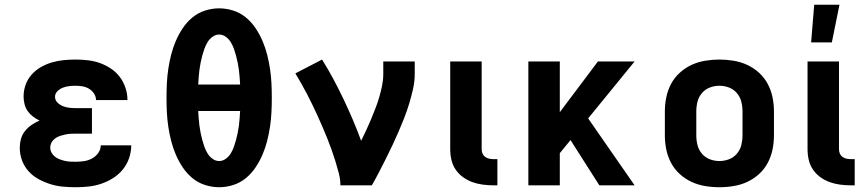

<svg xmlns="http://www.w3.org/2000/svg" viewBox="-20 -778 3640 806"><path d="M298 8Q271 8 244 5.5Q217 3 191.5 -5Q166 -13 142 -26Q118 -39 100 -59Q82 -79 72.5 -104.5Q63 -130 63 -157Q63 -176 68 -194.5Q73 -213 85 -228Q97 -243 112.5 -253.5Q128 -264 146 -272Q131 -279 118 -289Q105 -299 96 -312Q87 -325 83 -341Q79 -357 79 -373Q79 -398 87.5 -422Q96 -446 113 -465Q130 -484 152 -496.5Q174 -509 198 -516Q222 -523 247 -525.5Q272 -528 297 -528Q323 -528 349 -525Q375 -522 399 -513.5Q423 -505 445 -490.5Q467 -476 482.5 -455.5Q498 -435 506.5 -410Q515 -385 515 -359V-358H383Q383 -373 374.5 -385.5Q366 -398 353.5 -405.5Q341 -413 326.5 -415.5Q312 -418 297 -418Q284 -418 270.5 -416.5Q257 -415 244 -410Q231 -405 221 -395Q211 -385 211 -372Q211 -357 221.5 -347Q232 -337 245 -332Q258 -327 272 -325.5Q286 -324 300 -324H366V-217H300Q289 -217 277.5 -216.5Q266 -216 254.5 -213.5Q243 -211 232 -207.5Q221 -204 211.5 -197Q202 -190 196.5 -180Q191 -170 191 -158Q191 -147 196.5 -137Q202 -127 211 -120Q220 -113 231 -109Q242 -105 253 -102.5Q264 -100 275 -99.5Q286 -99 298 -99Q315 -99 332.5 -101.5Q350 -104 366 -112.5Q382 -121 392.5 -136Q403 -151 403 -168H531Q531 -141 522 -114.5Q513 -88 495.5 -66.5Q478 -45 455 -30.5Q432 -16 406 -7Q380 2 352.5 5Q325 8 298 8Z M900 8Q870 8 840.5 -1.5Q811 -11 787.5 -30.5Q764 -50 747 -75.5Q730 -101 718 -129Q706 -157 698.5 -186.5Q691 -216 686.5 -246Q682 -276 680.5 -306.5Q679 -337 679 -368Q679 -398 680.5 -428.5Q682 -459 686.5 -489Q691 -519 698.5 -548.5Q706 -578 718 -606Q730 -634 747 -659.5Q764 -685 787.5 -704.5Q811 -724 840.5 -733.5Q870 -743 900 -743Q930 -743 959.5 -733.5Q989 -724 1012.5 -704.5Q1036 -685 1053 -659.5Q1070 -634 1082 -606Q1094 -578 1101.5 -548.5Q1109 -519 1113.5 -489Q1118 -459 1119.5 -428.5Q1121 -398 1121 -368Q1121 -337 1119.5 -306.5Q1118 -276 1113.5 -246Q1109 -216 1101.5 -186.5Q1094 -157 1082 -129Q1070 -101 1053 -75.5Q1036 -50 1012.5 -30.5Q989 -11 959.5 -1.5Q930 8 900 8ZM988 -423Q987 -438 986 -453Q985 -468 983 -483.5Q981 -499 978 -514Q975 -529 971 -544Q967 -559 962 -573Q957 -587 949 -600.5Q941 -614 928 -623.5Q915 -633 900 -633Q885 -633 872 -623.5Q859 -614 851 -600.5Q843 -587 838 -573Q833 -559 829 -544Q825 -529 822 -514Q819 -499 817 -483.5Q815 -468 814 -453Q813 -438 812 -423ZM900 -102Q915 -102 928 -111.5Q941 -121 949 -134.5Q957 -148 962 -162Q967 -176 971 -191Q975 -206 978 -221Q981 -236 983 -251.5Q985 -267 986 -282Q987 -297 988 -312H812Q813 -297 814 -282Q815 -267 817 -251.5Q819 -236 822 -221Q825 -206 829 -191Q833 -176 838 -162Q843 -148 851 -134.5Q859 -121 872 -111.5Q885 -102 900 -102Z M1409 0Q1409 -25 1402.5 -50Q1396 -75 1388.5 -99.5Q1381 -124 1372.5 -148Q1364 -172 1354.5 -195.5Q1345 -219 1335 -242.5Q1325 -266 1314.5 -289Q1304 -312 1293 -335Q1282 -358 1270 -381Q1258 -404 1245.5 -426Q1233 -448 1220 -470L1332 -528Q1357 -488 1379.5 -446Q1402 -404 1422.5 -361Q1443 -318 1461.5 -274.5Q1480 -231 1496 -187Q1507 -209 1517.5 -231.5Q1528 -254 1537.5 -277Q1547 -300 1556 -323Q1565 -346 1572 -370Q1579 -394 1584 -418.5Q1589 -443 1589 -468V-520H1721V-468Q1721 -436 1714 -405Q1707 -374 1698 -344Q1689 -314 1677.5 -284.5Q1666 -255 1653.5 -226Q1641 -197 1627.5 -168.5Q1614 -140 1600 -112Q1586 -84 1571.5 -56Q1557 -28 1541 0Z M2051 0Q2029 0 2006.5 -3Q1984 -6 1963 -13.5Q1942 -21 1923.5 -34.5Q1905 -48 1892.5 -66.5Q1880 -85 1875 -107Q1870 -129 1870 -152V-520H2002V-152Q2002 -142 2005.5 -133.5Q2009 -125 2016.5 -119.5Q2024 -114 2033 -112Q2042 -110 2051 -110H2068V0Z M2198 0V-520H2330V-307L2490 -520H2644L2449 -281L2644 0H2496L2375 -190L2330 -135V0Z M3000 8Q2970 8 2940 3Q2910 -2 2883 -14.5Q2856 -27 2833.5 -47.5Q2811 -68 2797 -94.5Q2783 -121 2777 -150.5Q2771 -180 2771 -210V-310Q2771 -340 2777 -369.5Q2783 -399 2797 -425.5Q2811 -452 2833.5 -472.5Q2856 -493 2883 -505.5Q2910 -518 2940 -523Q2970 -528 3000 -528Q3030 -528 3060 -523Q3090 -518 3117 -505.5Q3144 -493 3166.5 -472.5Q3189 -452 3203 -425.5Q3217 -399 3223 -369.5Q3229 -340 3229 -310V-210Q3229 -180 3223 -150.5Q3217 -121 3203 -94.5Q3189 -68 3166.5 -47.5Q3144 -27 3117 -14.5Q3090 -2 3060 3Q3030 8 3000 8ZM3000 -102Q3021 -102 3040.5 -109.5Q3060 -117 3073.5 -133Q3087 -149 3092 -169Q3097 -189 3097 -210V-310Q3097 -331 3092 -351Q3087 -371 3073.5 -387Q3060 -403 3040.5 -410.5Q3021 -418 3000 -418Q2979 -418 2959.5 -410.5Q2940 -403 2926.5 -387Q2913 -371 2908 -351Q2903 -331 2903 -310V-210Q2903 -189 2908 -169Q2913 -149 2926.5 -133Q2940 -117 2959.5 -109.5Q2979 -102 3000 -102Z M3551 0Q3529 0 3506.5 -3Q3484 -6 3463 -13.5Q3442 -21 3423.5 -34.5Q3405 -48 3392.5 -66.5Q3380 -85 3375 -107Q3370 -129 3370 -152V-520H3502V-152Q3502 -142 3505.5 -133.5Q3509 -125 3516.5 -119.5Q3524 -114 3533 -112Q3542 -110 3551 -110H3568V0ZM3385 -600 3398 -758H3504L3472 -600Z"/></svg>

Font: Iosevka Aile Extrabold
Style: Regular
Weight: 800
Designer: Belleve Invis
Foundry: Belleve Invis
Version: Version 27.3.5; ttfautohint (v1.8.4)